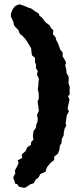

<svg xmlns="http://www.w3.org/2000/svg" viewBox="-20 -777 386 889"><path d="M160 -322 159 -346 155 -363 157 -377 158 -394 160 -413 151 -432 155 -448 147 -460 146 -480 142 -489V-509L128 -521L126 -534L124 -554L114 -570L106 -584L99 -594L84 -611L72 -620L65 -638L52 -651L45 -660L43 -670L39 -682L30 -702L31 -715L38 -733L48 -747L60 -754L71 -757L97 -748L113 -741L124 -738L145 -723L160 -714L162 -705L175 -695L185 -681L191 -674L209 -660L217 -646L227 -637L225 -619L237 -605L241 -590L247 -580L254 -562L259 -547L270 -534V-516L277 -505L286 -488L282 -474L287 -454L288 -439L298 -421V-408L297 -391L303 -375L302 -358L303 -341L295 -331L302 -316L296 -289L293 -275L299 -261L289 -243L287 -226L284 -205L287 -196L279 -181L275 -161V-151L266 -133L265 -115L257 -102L255 -84L248 -65L231 -52V-36L216 -25L199 -5L194 7L192 17L167 29L158 45L144 56L137 71L119 77L98 92H87L67 87L60 76L50 73L47 62L41 46L45 37L51 25L49 12L60 -8L66 -22L62 -35L82 -45L81 -62L98 -77L107 -96L123 -106L124 -119L135 -131L132 -147L135 -170L146 -185L148 -201L153 -211L155 -228L151 -244L160 -264L158 -281L154 -307Z"/></svg>

Font: Winky Rough SemiBold
Style: Regular
Weight: 600
Designer: Simon Atzbach
Foundry: typofactur
Version: Version 1.206; ttfautohint (v1.8.4.7-5d5b)